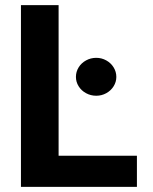

<svg xmlns="http://www.w3.org/2000/svg" viewBox="-20 -727 597 747"><path d="M61.5 -707H208V-121.1H512.7V0H61.5ZM275.4 -427.7Q275.4 -447.8 285.9 -464.8Q296.4 -481.9 314.7 -491.9Q333 -502 354.5 -502Q375.5 -502 393.6 -491.9Q411.6 -481.9 422.1 -464.8Q432.6 -447.8 432.6 -427.7Q432.6 -408.2 422.1 -391.4Q411.6 -374.5 393.6 -364.5Q375.5 -354.5 354.5 -354.5Q333 -354.5 314.7 -364.5Q296.4 -374.5 285.9 -391.4Q275.4 -408.2 275.4 -427.7Z"/></svg>

Font: Pretendard JP
Style: Bold
Weight: 700
Designer: Base glyphs from Inter by Rasmus Andersson; Hangeul glyphs from Noto Sans CJK(Source Han Sans) by Jang Soo-young and Kan
Foundry: Kil Hyung-jin
Version: Version 1.309